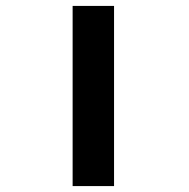

<svg xmlns="http://www.w3.org/2000/svg" viewBox="-20 -629 640 649"><path d="M365.5 -609V0H225.5V-609Z"/></svg>

Font: JuliaMono
Style: Bold Italic
Weight: 700
Italic angle: -9°
Monospace: yes
Designer: cormullion
Foundry: corm
Version: Version 0.057; ttfautohint (v1.8.4)